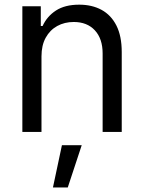

<svg xmlns="http://www.w3.org/2000/svg" viewBox="-20 -573 626 834"><path d="M160.2 -328.1V0H77.1V-545.9H157.2V-460H165Q184.1 -502 223.1 -527.3Q262.2 -552.7 324.2 -552.7Q379.4 -552.7 420.9 -530.3Q462.4 -507.8 485.6 -462.2Q508.8 -416.5 508.8 -346.7V0H425.8V-340.8Q425.8 -404.8 392.1 -441.2Q358.4 -477.5 300.3 -477.5Q260.3 -477.5 228.5 -460Q196.8 -442.4 178.5 -409.2Q160.2 -376 160.2 -328.1ZM210 241.2 249 57.6H335L274.4 241.2Z"/></svg>

Font: GitLab Sans
Style: Regular
Weight: 400
Designer: Rasmus Andersson
Foundry: Modifications by GitLab B.V., manufactured by rsms
Version: Version 4.000;git-c8fb6b7